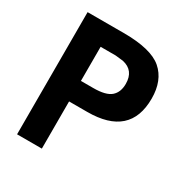

<svg xmlns="http://www.w3.org/2000/svg" viewBox="-167 -850 937 980"><g transform="rotate(30 301.5 -360.0)"><path d="M282 -720Q444 -720 508.5 -664Q573 -608 573 -501Q573 -278 322 -278H215V0H69V-720ZM288 -399Q362 -399 391.5 -425Q421 -451 421 -500Q421 -579 349 -595L304 -600H215V-399Z"/></g></svg>

Font: cwTeXHei
Style: Medium
Weight: 500
Version: Version 1.17